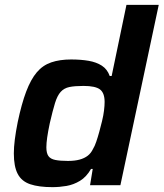

<svg xmlns="http://www.w3.org/2000/svg" viewBox="-20 -763 674 791"><path d="M196 8Q140 8 104.5 -4Q69 -16 53 -46.5Q37 -77 37 -131Q37 -156 41 -188Q45 -220 53 -260Q69 -336 88 -386Q107 -436 131.5 -465Q156 -494 191 -506Q226 -518 273 -518Q313 -518 345 -512.5Q377 -507 399.5 -492.5Q422 -478 432 -450H440L501 -743H634L476 0H351L362 -67H355Q336 -34 309.5 -18Q283 -2 254 3Q225 8 196 8ZM260 -100Q288 -100 308 -105.5Q328 -111 341.5 -121.5Q355 -132 363 -149Q370 -160 376.5 -179Q383 -198 389 -220Q395 -242 400.5 -264.5Q406 -287 408.5 -307.5Q411 -328 411 -343Q411 -380 392 -394.5Q373 -409 324 -409Q288 -409 266 -404.5Q244 -400 230 -384.5Q216 -369 206.5 -338Q197 -307 185 -255Q178 -222 174.5 -197.5Q171 -173 171 -156Q171 -132 179.5 -120Q188 -108 208 -104Q228 -100 260 -100Z"/></svg>

Font: Saira Thin SemiBold
Style: Italic
Weight: 600
Italic angle: -12°
Version: Version 1.101